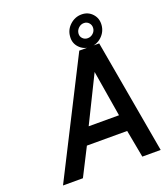

<svg xmlns="http://www.w3.org/2000/svg" viewBox="-165 -1046 1007 1160"><g transform="rotate(-20 338.5 -466.5)"><path d="M386 -831Q389 -874 421.5 -903.5Q454 -933 496 -933Q538 -933 565 -903.5Q592 -874 588.5 -831.5Q585 -789 553.5 -759.5Q522 -730 480 -730Q438 -730 410 -759.5Q382 -789 386 -831ZM457 -865Q442 -851 440 -831.5Q438 -812 451 -798.5Q464 -785 483.5 -785Q503 -785 518 -798.5Q533 -812 534.5 -831.5Q536 -851 523.5 -865Q511 -879 491.5 -879Q472 -879 457 -865ZM38 0 409 -732H537L666 0H548L515 -177H256L166 0ZM306 -283H501L452 -579Z"/></g></svg>

Font: Exo
Style: DemiBoldItalic
Weight: 600
Designer: Natanael Gama
Version: Version 1